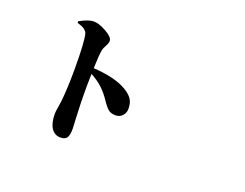

<svg xmlns="http://www.w3.org/2000/svg" viewBox="-128 -1062 1756 1374"><g transform="rotate(20 750.0 -375.0)"><path d="M268.6 -755.9 267.6 -768.6Q335 -805.7 373 -805.7Q415 -805.7 471.7 -773.4Q528.3 -741.2 528.3 -713.9Q528.3 -696.3 514.2 -671.4Q500 -646.5 497.1 -627.9Q490.2 -591.8 487.3 -491.2Q650.4 -481.4 739.3 -429.7Q781.2 -405.3 800.8 -377Q820.3 -348.6 820.3 -302.7Q820.3 -271.5 800.3 -249.5Q780.3 -227.5 748 -227.5Q712.9 -227.5 692.4 -244.6Q671.9 -261.7 643.1 -304.7Q614.3 -347.7 583 -377.9Q545.9 -415 486.3 -447.3Q481.4 -284.2 489.3 -136.7Q490.2 -113.3 491.2 -89.8Q492.2 -66.4 493.2 -52.7Q494.1 -39.1 494.1 -34.2Q494.1 15.6 481 36.1Q467.8 56.6 432.6 56.6Q386.7 56.6 361.8 18.1Q336.9 -20.5 336.9 -90.8Q336.9 -106.4 342.8 -139.6Q348.6 -172.9 350.6 -193.4Q361.3 -296.9 361.3 -439.5Q361.3 -636.7 346.7 -700.2Q337.9 -738.3 268.6 -755.9Z"/></g></svg>

Font: Bpmf Zihi Serif Heavy
Style: Heavy
Weight: 900
Foundry: But Ko
Version: Version 1.320